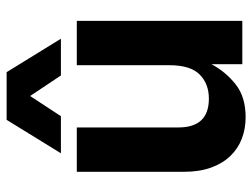

<svg xmlns="http://www.w3.org/2000/svg" viewBox="-111 -641 762 580"><g transform="rotate(-90 270.0 -351.0)"><path d="M206 10Q171 10 141 -1.5Q111 -13 88.5 -36.5Q66 -60 53.5 -95Q41 -130 41 -177V-500H175V-193Q175 -101 262 -101Q307 -101 335 -129Q363 -157 363 -220V-500H497V0H366V-93Q343 -50 305 -20Q267 10 206 10ZM198 -712H342L443 -548H332L270 -641L209 -548H97Z"/></g></svg>

Font: CyStack Display
Style: Bold
Weight: 700
Designer: Weizhong Zhang
Foundry: 本地遙控
Version: Version 1.000;Glyphs 3.1.2 (3151)